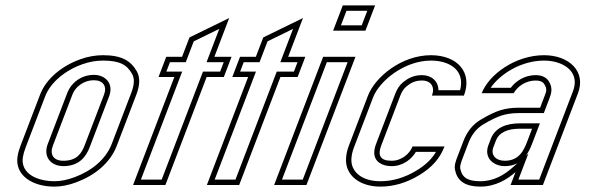

<svg xmlns="http://www.w3.org/2000/svg" viewBox="-20 -687 2218 713"><path d="M129 -336 56.3 -146C51 -132 47.3 -119.2 45.4 -107.5C33.6 -37.6 98.1 6 182 6C207.8 6 235.4 0.5 264.6 -10.5C331.9 -35.9 389 -81.1 413.8 -146L486.5 -336C500 -371.3 500.5 -400 488.1 -422C465.4 -462.2 430.6 -482 362.2 -482C334.7 -482 307.3 -477.2 279.8 -467.5C211.1 -443.3 151.7 -395.5 129 -336ZM329.2 -389C363.4 -389 377.9 -365.9 366.5 -336L294.6 -148C283 -117.7 265.9 -90 214.9 -90C178 -90 164.1 -114.1 176.3 -146L249 -336C259.1 -362.6 288.3 -389 329.2 -389ZM147.6 -328.9C167.5 -380.9 221.6 -425.8 286.5 -448.6C311.9 -457.6 337.1 -462 362.2 -462C426.5 -462 451.8 -445.5 470.7 -412.2C479 -397.4 480.2 -375.7 467.8 -343.1L395.2 -153.1C373 -95.2 321.3 -53.2 257.5 -29.2C230.1 -18.9 205 -14 182 -14C170.3 -14 159.1 -14.9 148.7 -16.7C89 -26.7 57.6 -59.7 65.1 -104.2C66.8 -114.2 70 -125.8 75 -138.9ZM329.2 -409C279.2 -409 243.2 -376.9 230.3 -343.1L157.7 -153.1C154.1 -143.9 152.1 -134.7 152 -125.5C151.7 -91.8 179.2 -70 214.9 -70C276.1 -70 300.6 -107.7 313.3 -140.9L385.1 -328.9C388.4 -337.5 390.3 -346.3 390.3 -355C390.4 -387.7 363.5 -409 329.2 -409Z M474.2 0H594.2L747.4 -401H811.2L839.8 -476H776.1L831.1 -620L683.6 -548L656.1 -476H597.3L568.7 -401H627.4ZM503.2 -20 656.5 -421H597.7L611.1 -456H669.8L699.5 -533.5L794.3 -579.8L747 -456H810.8L797.4 -421H733.7L580.4 -20Z M748.2 0H868.2L1021.4 -401H1085.2L1113.8 -476H1050.1L1105.1 -620L957.6 -548L930.1 -476H871.3L842.7 -401H901.4ZM777.2 -20 930.5 -421H871.7L885.1 -456H943.8L973.5 -533.5L1068.3 -579.8L1021 -456H1084.8L1071.4 -421H1007.7L854.4 -20Z M998 0H1118L1300 -476H1180ZM1217 -573H1337L1373 -667H1253ZM1027.1 -20 1193.7 -456H1270.9L1104.3 -20ZM1246.1 -593 1266.7 -647H1343.9L1323.3 -593Z M1434.1 -90C1390.9 -90 1382.2 -111.1 1395.5 -146L1466.6 -332C1472.2 -346.7 1479.6 -357.8 1488.8 -365.5C1503.8 -378 1520 -388 1546.7 -388C1582.1 -388 1595.7 -362.5 1584.1 -332H1702.8C1735.7 -418 1678.8 -482 1580.2 -482C1471.4 -482 1373.1 -401.2 1346.6 -332L1275.5 -146C1269.1 -129.3 1265.6 -113 1264.9 -97C1262.2 -35.9 1316 6 1392.4 6C1441.6 6 1489.4 -8 1536 -36C1585.7 -65.9 1614.1 -99.8 1630.6 -143H1511.9C1502.2 -117.8 1473.1 -90 1434.1 -90ZM1434.1 -70C1476.8 -70 1508.7 -96.2 1524.4 -123H1599C1583.4 -96.5 1561.1 -74.5 1525.7 -53.1C1481.8 -26.8 1437.7 -14 1392.4 -14C1322.3 -14 1282.9 -50.2 1284.9 -96.1C1285.5 -109.8 1288.5 -124 1294.2 -138.9L1365.3 -324.9C1388.5 -385.6 1480.5 -462 1580.2 -462C1596.4 -462 1611.2 -460.1 1624.1 -456.7C1678 -442.3 1702.3 -404.1 1688.4 -352H1608.2C1607.9 -385.7 1582.4 -408 1546.7 -408C1514.4 -408 1492.5 -394.7 1476 -380.9C1463.4 -370.4 1454.4 -356.1 1447.9 -339.1L1376.8 -153.1C1372.6 -142.1 1369.9 -131.4 1369.8 -120.6C1369.5 -86.7 1398.6 -70 1434.1 -70Z M1894.4 -48 1876.1 0H1996.1L2126.4 -341C2157.4 -422.2 2092.7 -482 2000.3 -482C1892.9 -482 1795.1 -409.5 1768.9 -341H1887.6C1900.7 -364.3 1930.5 -388 1969.3 -388C1985.2 -388 1995.9 -383.3 2001.5 -374C2012.9 -355 2008.9 -347.5 2001.4 -328L1985.7 -287H1905.7C1880.7 -287 1858.1 -283.8 1837.7 -277.5C1817.4 -271.2 1792.9 -259.3 1764.2 -242C1735.5 -224.7 1714.4 -198.3 1700.9 -163L1680.2 -109C1673.1 -90.3 1664.2 -70.7 1671.4 -50C1680.5 -12.7 1711.3 6 1763.8 6C1820.5 6 1864 -21.2 1894.4 -48ZM1910.9 -209H1955.9L1938.4 -163C1925.5 -129.4 1908.4 -90 1854.2 -90C1821 -90 1801.3 -111.9 1812.1 -140L1821.2 -164C1833 -194.9 1863.3 -209 1910.9 -209ZM1881.2 -63C1852.7 -37.9 1813.7 -14 1763.8 -14C1715.8 -14 1697.1 -28.8 1690.9 -54.7L1690.6 -55.7L1690.3 -56.6C1686.3 -68.3 1691.1 -81.5 1698.9 -101.9L1719.5 -155.9C1731.7 -187.8 1749.9 -210 1774.5 -224.9C1802.3 -241.7 1825.7 -252.8 1843.7 -258.4C1861.8 -264 1882.4 -267 1905.7 -267H1999.5L2020.1 -320.9C2027.1 -339.1 2033.7 -359.1 2018.6 -384.3C2008.1 -401.8 1988.7 -408 1969.3 -408C1927.4 -408 1894.8 -385.2 1876.8 -361H1802.1C1838 -413.3 1916.6 -462 2000.3 -462C2021.7 -462 2041.1 -458.5 2057.4 -452.3C2104.4 -434.4 2126.6 -397.5 2107.7 -348.1L1982.3 -20H1905.1L1942.1 -116.8ZM1910.9 -229C1860.1 -229 1818.6 -213.1 1802.6 -171.1L1793.4 -147.1C1790.7 -140.1 1789.2 -132.8 1789.1 -125.6C1788.8 -90.3 1820.6 -70 1854.2 -70C1921.7 -70 1944.4 -122.7 1957 -155.9L1985 -229Z"/></svg>

Font: Din Kursivschrift
Style: BreitGhost
Weight: 400
Version: Version 1.089